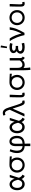

<svg xmlns="http://www.w3.org/2000/svg" viewBox="2828 -3714 1096 6793"><g transform="rotate(-90 3376.5 -317.0)"><path d="M549 8 529 -1Q511 -10 495.5 -22.5Q480 -35 467 -52Q454 -69 446 -91Q444 -96 442 -102Q422 -70 396 -47Q368 -21 333 -6.5Q298 8 258 8Q212 8 172.5 -12Q133 -32 104 -67Q75 -102 59 -151Q43 -200 43 -258Q43 -316 58.5 -365.5Q74 -415 101.5 -451Q129 -487 168 -507.5Q207 -528 253 -528Q300 -528 336.5 -507Q373 -486 399 -452Q425 -418 441 -374Q446 -361 450 -348L501 -520H587L483 -197Q492 -174 503 -156Q514 -136 526 -121.5Q538 -107 549 -98Q560 -89 570 -84L594 -71ZM404 -196Q408 -211 413 -225Q410 -239 407 -254Q400 -281 390.5 -308Q381 -335 369 -359.5Q357 -384 340.5 -402.5Q324 -421 304 -432Q284 -443 259 -443Q236 -443 212 -432Q188 -421 169 -398.5Q150 -376 138 -340.5Q126 -305 126 -256Q126 -210 137.5 -176.5Q149 -143 168.5 -121.5Q188 -100 214 -89.5Q240 -79 269 -79Q309 -79 335 -96.5Q361 -114 377.5 -140Q394 -166 404 -196Z M933 8Q875 8 826.5 -12.5Q778 -33 742.5 -69.5Q707 -106 686.5 -155Q666 -204 666 -261Q666 -319 686.5 -368.5Q707 -418 742.5 -454Q778 -490 826.5 -510.5Q875 -531 933 -531Q934 -531 935 -531Q976 -531 1013.5 -530Q1051 -529 1088 -527.5Q1125 -526 1162.5 -524Q1200 -522 1240 -519V-446Q1213 -449 1196 -451.5Q1179 -454 1160 -456Q1143 -457 1121 -458Q1123 -456 1126 -454Q1161 -418 1180.5 -369.5Q1200 -321 1200 -267Q1200 -264 1200 -261Q1200 -258 1200 -256Q1200 -202 1180.5 -154Q1161 -106 1125.5 -69.5Q1090 -33 1040.5 -12.5Q991 8 933 8ZM933 -70Q974 -70 1008.5 -84.5Q1043 -99 1067.5 -124.5Q1092 -150 1106 -184.5Q1120 -219 1120 -261Q1120 -303 1106 -338.5Q1092 -374 1067.5 -399.5Q1043 -425 1008.5 -439Q974 -453 933 -453Q894 -453 860 -439Q826 -425 801 -399.5Q776 -374 761.5 -338.5Q747 -303 747 -261Q747 -219 761.5 -184.5Q776 -150 801 -124.5Q826 -99 860 -84.5Q894 -70 933 -70Z M1603 207V7Q1547 4 1505 -13Q1453 -33 1420.5 -69Q1388 -105 1373 -155Q1358 -205 1358 -265Q1358 -337 1375.5 -400.5Q1393 -464 1419 -522L1496 -501Q1485 -478 1475.5 -450Q1466 -422 1458.5 -391Q1451 -360 1446.5 -327Q1442 -294 1442 -262Q1442 -220 1452 -184Q1462 -148 1483.5 -122Q1505 -96 1540 -82Q1567 -70 1603 -68V-318Q1603 -375 1616 -415.5Q1629 -456 1651.5 -482Q1674 -508 1703 -519.5Q1732 -531 1763 -531Q1765 -531 1768 -531Q1770 -531 1772 -531Q1815 -531 1851 -512.5Q1887 -494 1913 -459Q1939 -424 1953.5 -376Q1968 -328 1968 -270Q1968 -129 1891 -61Q1819 3 1691 8L1693 207ZM1710 -418Q1688 -383 1688 -314Q1688 -311 1688 -308L1690 -67Q1731 -69 1764 -78Q1804 -89 1831 -113Q1858 -137 1871.5 -175.5Q1885 -214 1885 -268Q1885 -308 1877 -342Q1869 -376 1854 -401Q1839 -426 1818 -440.5Q1797 -455 1771 -455Q1732 -455 1710 -418Z M2565 8 2545 -1Q2527 -10 2511.5 -22.5Q2496 -35 2483 -52Q2470 -69 2462 -91Q2460 -96 2458 -102Q2438 -70 2412 -47Q2384 -21 2349 -6.5Q2314 8 2274 8Q2228 8 2188.5 -12Q2149 -32 2120 -67Q2091 -102 2075 -151Q2059 -200 2059 -258Q2059 -316 2074.5 -365.5Q2090 -415 2117.5 -451Q2145 -487 2184 -507.5Q2223 -528 2269 -528Q2316 -528 2352.5 -507Q2389 -486 2415 -452Q2441 -418 2457 -374Q2462 -361 2466 -348L2517 -520H2603L2499 -197Q2508 -174 2519 -156Q2530 -136 2542 -121.5Q2554 -107 2565 -98Q2576 -89 2586 -84L2610 -71ZM2420 -196Q2424 -211 2429 -225Q2426 -239 2423 -254Q2416 -281 2406.5 -308Q2397 -335 2385 -359.5Q2373 -384 2356.5 -402.5Q2340 -421 2320 -432Q2300 -443 2275 -443Q2252 -443 2228 -432Q2204 -421 2185 -398.5Q2166 -376 2154 -340.5Q2142 -305 2142 -256Q2142 -210 2153.5 -176.5Q2165 -143 2184.5 -121.5Q2204 -100 2230 -89.5Q2256 -79 2285 -79Q2325 -79 2351 -96.5Q2377 -114 2393.5 -140Q2410 -166 2420 -196Z M3154 8Q3127 8 3106 -4Q3085 -16 3067 -42.5Q3049 -69 3033 -109.5Q3017 -150 2999 -207L2933 -414H2929L2748 0H2652L2891 -522L2884 -543Q2874 -577 2862.5 -604Q2851 -631 2837.5 -649.5Q2824 -668 2807.5 -678Q2791 -688 2771 -688Q2749 -688 2733.5 -683Q2718 -678 2707 -672L2685 -746Q2701 -754 2722 -760Q2743 -766 2766 -766Q2773 -766 2780 -766Q2782 -766 2785 -766Q2821 -766 2849 -750.5Q2877 -735 2900.5 -705Q2924 -675 2942.5 -632Q2961 -589 2977 -535L3065 -261Q3084 -204 3098.5 -168Q3113 -132 3125.5 -111Q3138 -90 3148.5 -82Q3159 -74 3170 -74Q3177 -75 3185.5 -77.5Q3194 -80 3204 -84L3223 -6Q3212 -1 3191.5 3.5Q3171 8 3154 8Z M3431 8Q3409 8 3390 1Q3371 -6 3358 -21.5Q3345 -37 3337.5 -61.5Q3330 -86 3330 -120Q3330 -263 3331 -313Q3332 -363 3333 -415Q3334 -467 3335 -522H3423Q3422 -478 3419.5 -425Q3417 -372 3415 -321Q3413 -270 3411.5 -227.5Q3410 -185 3410 -161Q3411 -108 3419.5 -91Q3428 -74 3447 -72Q3456 -74 3465 -76.5Q3474 -79 3484 -83L3500 -5Q3483 3 3464.5 5.5Q3446 8 3431 8Z M3857 8Q3799 8 3750.5 -12.5Q3702 -33 3666.5 -69.5Q3631 -106 3610.5 -155Q3590 -204 3590 -261Q3590 -319 3610.5 -368.5Q3631 -418 3666.5 -454Q3702 -490 3750.5 -510.5Q3799 -531 3857 -531Q3858 -531 3859 -531Q3900 -531 3937.5 -530Q3975 -529 4012 -527.5Q4049 -526 4086.5 -524Q4124 -522 4164 -519V-446Q4137 -449 4120 -451.5Q4103 -454 4084 -456Q4067 -457 4045 -458Q4047 -456 4050 -454Q4085 -418 4104.5 -369.5Q4124 -321 4124 -267Q4124 -264 4124 -261Q4124 -258 4124 -256Q4124 -202 4104.5 -154Q4085 -106 4049.5 -69.5Q4014 -33 3964.5 -12.5Q3915 8 3857 8ZM3857 -70Q3898 -70 3932.5 -84.5Q3967 -99 3991.5 -124.5Q4016 -150 4030 -184.5Q4044 -219 4044 -261Q4044 -303 4030 -338.5Q4016 -374 3991.5 -399.5Q3967 -425 3932.5 -439Q3898 -453 3857 -453Q3818 -453 3784 -439Q3750 -425 3725 -399.5Q3700 -374 3685.5 -338.5Q3671 -303 3671 -261Q3671 -219 3685.5 -184.5Q3700 -150 3725 -124.5Q3750 -99 3784 -84.5Q3818 -70 3857 -70Z M4732 8 4716 3Q4684 -11 4667 -37Q4655 -54 4649 -80Q4643 -72 4638 -65Q4621 -43 4599 -27Q4577 -11 4549.5 -1.5Q4522 8 4487 8Q4438 8 4410.5 -6.5Q4383 -21 4369 -36Q4370 -26 4370 -26Q4370 -26 4370 -26Q4370 -26 4369.5 -29Q4369 -32 4369 -32Q4369 -32 4369 -31Q4369 -27 4370 2.5Q4371 32 4372.5 66.5Q4374 101 4378 135Q4382 169 4388 202L4301 211Q4295 159 4292.5 103Q4290 47 4288.5 -10Q4287 -67 4287 -124V-522H4373V-247Q4373 -220 4376 -190Q4379 -160 4390.5 -134.5Q4402 -109 4424.5 -91.5Q4447 -74 4485 -74Q4517 -74 4542.5 -85Q4568 -96 4587.5 -112.5Q4607 -129 4622 -150Q4629 -160 4635 -170V-522H4719V-160Q4719 -120 4729.5 -99.5Q4740 -79 4758 -70L4774 -64Z M5257 -12Q5245 -8 5226.5 -4.5Q5208 -1 5186 2Q5164 5 5140.5 6.5Q5117 8 5095 8Q5049 8 5008.5 -2Q4968 -12 4938 -31Q4908 -50 4891 -78Q4874 -106 4874 -141Q4874 -166 4882 -187.5Q4890 -209 4903.5 -226Q4917 -243 4933.5 -255.5Q4950 -268 4966 -274V-276Q4954 -281 4941.5 -291.5Q4929 -302 4918.5 -317.5Q4908 -333 4901 -351.5Q4894 -370 4894 -391Q4894 -420 4907 -444.5Q4920 -469 4946 -488Q4972 -507 5011 -517.5Q5050 -528 5102 -528Q5119 -528 5137.5 -527.5Q5156 -527 5175.5 -524.5Q5195 -522 5214 -517.5Q5233 -513 5251 -504L5224 -421Q5213 -426 5198.5 -429.5Q5184 -433 5167 -435.5Q5150 -438 5132.5 -439.5Q5115 -441 5098 -441Q5065 -441 5042 -436Q5019 -431 5005 -422Q4991 -413 4985 -401.5Q4979 -390 4979 -376Q4979 -360 4988 -347.5Q4997 -335 5012.5 -327Q5028 -319 5049.5 -314.5Q5071 -310 5096 -310H5148V-225H5100Q5071 -225 5045.5 -222Q5020 -219 5001.5 -211.5Q4983 -204 4972 -191Q4961 -178 4961 -158Q4961 -120 4996.5 -98.5Q5032 -77 5099 -77Q5130 -77 5162 -82Q5194 -87 5238 -99ZM5164 -831 5125 -615 5070 -623 5096 -845Z M5531 0Q5521 -57 5500 -126Q5479 -195 5451 -266Q5423 -337 5388.5 -404Q5354 -471 5316 -522H5412Q5442 -481 5470 -430Q5498 -379 5523 -315.5Q5548 -252 5570 -174Q5579 -141 5588 -106Q5611 -153 5632 -200Q5656 -253 5674.5 -306.5Q5693 -360 5705.5 -413.5Q5718 -467 5721 -522H5811Q5802 -457 5787 -398Q5772 -339 5748.5 -277.5Q5725 -216 5691.5 -148.5Q5658 -81 5611 0Z M6149 8Q6091 8 6042.5 -12.5Q5994 -33 5958.5 -69.5Q5923 -106 5902.5 -155Q5882 -204 5882 -261Q5882 -319 5902.5 -368.5Q5923 -418 5958.5 -454Q5994 -490 6042.5 -510.5Q6091 -531 6149 -531Q6207 -531 6256.5 -510.5Q6306 -490 6341.5 -454Q6377 -418 6396.5 -369.5Q6416 -321 6416 -267Q6416 -264 6416 -261Q6416 -258 6416 -256Q6416 -202 6396.5 -154Q6377 -106 6341.5 -69.5Q6306 -33 6256.5 -12.5Q6207 8 6149 8ZM6149 -70Q6190 -70 6224.5 -84.5Q6259 -99 6283.5 -124.5Q6308 -150 6322 -184.5Q6336 -219 6336 -261Q6336 -303 6322 -338.5Q6308 -374 6283.5 -399.5Q6259 -425 6224.5 -439Q6190 -453 6149 -453Q6110 -453 6076 -439Q6042 -425 6017 -399.5Q5992 -374 5977.5 -338.5Q5963 -303 5963 -261Q5963 -219 5977.5 -184.5Q5992 -150 6017 -124.5Q6042 -99 6076 -84.5Q6110 -70 6149 -70Z M6641 8Q6619 8 6600 1Q6581 -6 6568 -21.5Q6555 -37 6547.5 -61.5Q6540 -86 6540 -120Q6540 -263 6541 -313Q6542 -363 6543 -415Q6544 -467 6545 -522H6633Q6632 -478 6629.5 -425Q6627 -372 6625 -321Q6623 -270 6621.5 -227.5Q6620 -185 6620 -161Q6621 -108 6629.5 -91Q6638 -74 6657 -72Q6666 -74 6675 -76.5Q6684 -79 6694 -83L6710 -5Q6693 3 6674.5 5.5Q6656 8 6641 8Z"/></g></svg>

Font: Rising Sun
Style: Regular
Weight: 400
Designer: Matt McInerney, Pablo Impallari, Rodrigo Fuenzalida (Raleway font), Stephen Hutchings (Greek), Cristiano Sobral (main ch
Foundry: The Rising Sun Project Authors
Version: Version 4.327; ttfautohint (v1.8.4.7-5d5b-dirty)